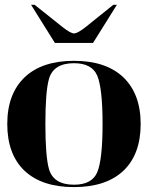

<svg xmlns="http://www.w3.org/2000/svg" viewBox="-20 -762 616 787"><path d="M283.2 -625Q297.9 -625 330.1 -650.4L444.3 -742.2H459L361.3 -585.9H205.1L107.4 -742.2H122.1L237.3 -650.4Q269.5 -625 283.2 -625ZM283.2 -4.9Q357.4 -4.9 378.9 -56.6Q400.4 -109.4 400.4 -253.9Q400.4 -398.4 378.9 -451.2Q357.4 -502.9 283.2 -502.9Q199.2 -502.9 180.7 -438.5Q166 -386.7 166 -253.9Q166 -121.1 180.7 -69.3Q199.2 -4.9 283.2 -4.9ZM80.1 -62.5Q9.8 -129.9 9.8 -253.9Q9.8 -377 81.1 -445.3Q152.3 -512.7 283.2 -512.7Q414.1 -512.7 485.4 -445.3Q556.6 -377 556.6 -253.9Q556.6 -129.9 486.3 -62.5Q415 4.9 283.2 4.9Q151.4 4.9 80.1 -62.5Z"/></svg>

Font: spinweradC
Style: Bold
Weight: 700
Width: 7
Version: Version 0.3